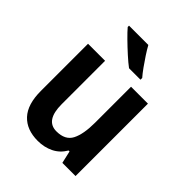

<svg xmlns="http://www.w3.org/2000/svg" viewBox="-217 -888 1020 1020"><g transform="rotate(45 293.5 -378.0)"><path d="M517 -544V0H418L402 -70H395Q371 -29 331 -9.5Q291 10 243 10Q159 10 113 -39.5Q67 -89 67 -189V-544H195V-218Q195 -96 277 -96Q343 -96 366.5 -142Q390 -188 390 -274V-544ZM298 -766Q310 -744 328 -716.5Q346 -689 365 -662.5Q384 -636 399 -619V-606H313Q290 -623 258.5 -651.5Q227 -680 198 -708.5Q169 -737 153 -756V-766Z"/></g></svg>

Font: Noto Sans Bengali SemiCondensed SemiBold
Style: Regular
Weight: 600
Width: 4
Designer: Joana Ranito - Universal Thirst; Jelle Bosma - Monotype Design Team
Foundry: Universal Thirst ehf.
Version: Version 3.000; ttfautohint (v1.8.4.7-5d5b)